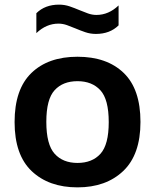

<svg xmlns="http://www.w3.org/2000/svg" viewBox="-20 -799 670 829"><path d="M314.5 10Q191 10 117 -60Q43 -130 43 -272Q43 -413.5 115.5 -483.8Q188 -554 314.5 -554Q441.5 -554 514 -484.2Q586.5 -414.5 586.5 -272.5Q586.5 -131.5 512.2 -60.8Q438 10 314.5 10ZM314.5 -95.5Q378 -95.5 413.8 -135Q449.5 -174.5 449.5 -271.5Q449.5 -370 413.5 -409.2Q377.5 -448.5 314.5 -448.5Q251.5 -448.5 215.8 -409.5Q180 -370.5 180 -273Q180 -175 215.8 -135.2Q251.5 -95.5 314.5 -95.5ZM394 -652.5Q370 -652.5 348.2 -660Q326.5 -667.5 306.5 -676Q287.5 -684 269.2 -690.5Q251 -697 232.5 -697Q180 -697 137 -656V-742Q174.5 -779 235 -779Q259 -779 280.8 -771.5Q302.5 -764 322.5 -755.5Q341.5 -747.5 359.8 -741Q378 -734.5 396.5 -734.5Q449 -734.5 492 -775.5V-689.5Q454.5 -652.5 394 -652.5Z"/></svg>

Font: Encode Sans SmExp SmBold
Style: Regular
Weight: 600
Width: 6
Designer: Multiple Designers
Foundry: Impallari Type
Version: Version 3.002; ttfautohint (v1.8.3) -l 8 -r 50 -G 200 -x 14 